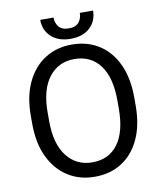

<svg xmlns="http://www.w3.org/2000/svg" viewBox="-95 -959 879 1045"><g transform="rotate(-10 344.0 -436.5)"><path d="M629.9 -377.9V-333Q629.9 -226.6 594.5 -149.7Q559.1 -72.8 495.1 -31.5Q431.2 9.8 344.7 9.8Q260.7 9.8 196 -31.5Q131.3 -72.8 94.7 -149.7Q58.1 -226.6 58.1 -333V-377.9Q58.1 -484.4 94.5 -561.3Q130.9 -638.2 195.3 -679.4Q259.8 -720.7 343.8 -720.7Q430.2 -720.7 494.6 -679.4Q559.1 -638.2 594.5 -561.3Q629.9 -484.4 629.9 -377.9ZM536.6 -333V-378.9Q536.6 -505.9 485.8 -573.2Q435.1 -640.6 343.8 -640.6Q256.3 -640.6 203.9 -573.2Q151.4 -505.9 151.4 -378.9V-333Q151.4 -205.1 204.3 -137.5Q257.3 -69.8 344.7 -69.8Q436.5 -69.8 486.6 -137.5Q536.6 -205.1 536.6 -333ZM418 -882.8H491.2Q491.2 -825.2 452.1 -788.8Q413.1 -752.4 345.7 -752.4Q277.8 -752.4 238.5 -788.8Q199.2 -825.2 199.2 -882.8H272.5Q272.5 -854 289.1 -832Q305.7 -810.1 345.7 -810.1Q384.8 -810.1 401.4 -832Q418 -854 418 -882.8Z"/></g></svg>

Font: Vazirmatn RD UI
Style: Regular
Weight: 400
Designer: Saber Rastikerdar
Foundry: Saber Rastikerdar
Version: Version 33.003